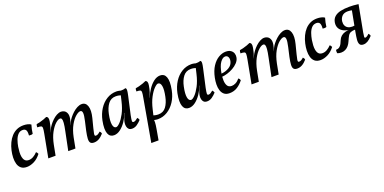

<svg xmlns="http://www.w3.org/2000/svg" viewBox="-12 -1242 4528 2262"><g transform="rotate(-20 2252.0 -111.5)"><path d="M138 9Q93 9 67 -12.5Q41 -34 30.5 -70Q20 -106 21.5 -149.5Q23 -193 33 -237Q44 -286 64 -328Q84 -370 112.5 -401Q141 -432 178.5 -449.5Q216 -467 264 -467Q291 -467 316 -461Q341 -455 357 -443Q349 -418 343 -390Q337 -362 334 -335Q315 -326 286 -331Q290 -381 277.5 -399.5Q265 -418 238 -418Q202 -418 178.5 -393Q155 -368 141.5 -329.5Q128 -291 121 -250Q116 -219 114 -185.5Q112 -152 117.5 -123.5Q123 -95 139.5 -77.5Q156 -60 187 -60Q216 -60 244 -76Q272 -92 296 -118Q304 -113 308.5 -106Q313 -99 317 -90Q277 -38 229.5 -14.5Q182 9 138 9Z M980 9Q948 9 935 -7.5Q922 -24 924 -59.5Q926 -95 938 -152L964 -266Q980 -335 976.5 -364.5Q973 -394 951 -394Q928 -394 892.5 -364.5Q857 -335 824 -276.5Q791 -218 773 -130L748 0H658L704 -225Q719 -295 721.5 -331Q724 -367 717.5 -380.5Q711 -394 697 -394Q673 -394 638.5 -363Q604 -332 572.5 -273.5Q541 -215 524 -130L499 0H408L463 -291Q472 -338 471.5 -358Q471 -378 457 -383Q443 -388 411 -388Q410 -397 411.5 -407.5Q413 -418 417 -426Q433 -428 459 -434.5Q485 -441 511 -450.5Q537 -460 551 -467Q567 -462 572 -446Q577 -430 572 -402Q564 -359 555.5 -331Q547 -303 536 -278H537L552 -311Q562 -333 581.5 -359.5Q601 -386 626.5 -410.5Q652 -435 680.5 -450.5Q709 -466 736 -466Q758 -466 777 -454.5Q796 -443 806 -418Q816 -393 809 -352Q806 -335 800.5 -316Q795 -297 787 -278H788L803 -311Q813 -334 833.5 -360.5Q854 -387 881 -411.5Q908 -436 937.5 -451.5Q967 -467 995 -467Q1045 -467 1063 -414Q1081 -361 1058 -270L1028 -153Q1017 -111 1014 -91Q1011 -71 1014.5 -65.5Q1018 -60 1027 -60Q1041 -60 1053.5 -67Q1066 -74 1084 -90Q1092 -83 1096 -75.5Q1100 -68 1101 -58Q1070 -23 1041 -7Q1012 9 980 9Z M1542 -467Q1548 -465 1552 -457.5Q1556 -450 1554.5 -430.5Q1553 -411 1544 -371L1494 -147Q1483 -92 1483.5 -76Q1484 -60 1500 -60Q1512 -60 1524.5 -67Q1537 -74 1556 -90Q1563 -83 1567 -75.5Q1571 -68 1574 -59Q1549 -31 1520 -11Q1491 9 1458 9Q1430 9 1416 -5Q1402 -19 1397.5 -40Q1393 -61 1396 -83.5Q1399 -106 1405 -123Q1409 -133 1415.5 -149Q1422 -165 1429 -181Q1436 -197 1440 -205L1476 -346L1479 -458Q1495 -457 1513 -459.5Q1531 -462 1542 -467ZM1494 -454 1477 -400Q1462 -408 1443 -412Q1424 -416 1404 -416Q1343 -416 1307.5 -369Q1272 -322 1257 -248Q1239 -163 1247.5 -117.5Q1256 -72 1286 -72Q1304 -72 1335 -103.5Q1366 -135 1397.5 -194.5Q1429 -254 1448 -336L1467 -416L1514 -409L1459 -196H1433Q1415 -146 1383 -98.5Q1351 -51 1311.5 -21Q1272 9 1230 9Q1205 9 1187 -3Q1169 -15 1159 -41Q1149 -67 1149 -107Q1149 -147 1160 -202Q1176 -279 1214.5 -339Q1253 -399 1308.5 -433Q1364 -467 1429 -467Q1446 -467 1465 -463Q1484 -459 1494 -454Z M1610 245 1704 -289Q1713 -336 1712.5 -356Q1712 -376 1698.5 -381Q1685 -386 1653 -386Q1653 -397 1654 -407Q1655 -417 1659 -424Q1675 -426 1701.5 -432.5Q1728 -439 1754 -448.5Q1780 -458 1794 -465Q1810 -460 1815 -444.5Q1820 -429 1815 -401Q1812 -381 1807.5 -362Q1803 -343 1797 -324Q1791 -305 1783 -286L1771 -256L1730 -26Q1735 1 1734.5 29.5Q1734 58 1724 114L1701 245ZM1715 -5 1732 -59Q1747 -51 1766 -47Q1785 -43 1805 -43Q1867 -43 1902 -90Q1937 -137 1952 -211Q1970 -296 1961.5 -341.5Q1953 -387 1923 -387Q1906 -387 1874.5 -355.5Q1843 -324 1811.5 -265Q1780 -206 1761 -123L1742 -43L1695 -50L1750 -263H1776Q1795 -314 1826.5 -361Q1858 -408 1897.5 -438Q1937 -468 1979 -468Q2004 -468 2022 -456Q2040 -444 2050 -418Q2060 -392 2060 -352.5Q2060 -313 2049 -257Q2034 -180 1995 -120Q1956 -60 1900.5 -26Q1845 8 1780 8Q1764 8 1744.5 4Q1725 0 1715 -5Z M2482 -467Q2488 -465 2492 -457.5Q2496 -450 2494.5 -430.5Q2493 -411 2484 -371L2434 -147Q2423 -92 2423.5 -76Q2424 -60 2440 -60Q2452 -60 2464.5 -67Q2477 -74 2496 -90Q2503 -83 2507 -75.5Q2511 -68 2514 -59Q2489 -31 2460 -11Q2431 9 2398 9Q2370 9 2356 -5Q2342 -19 2337.5 -40Q2333 -61 2336 -83.5Q2339 -106 2345 -123Q2349 -133 2355.5 -149Q2362 -165 2369 -181Q2376 -197 2380 -205L2416 -346L2419 -458Q2435 -457 2453 -459.5Q2471 -462 2482 -467ZM2434 -454 2417 -400Q2402 -408 2383 -412Q2364 -416 2344 -416Q2283 -416 2247.5 -369Q2212 -322 2197 -248Q2179 -163 2187.5 -117.5Q2196 -72 2226 -72Q2244 -72 2275 -103.5Q2306 -135 2337.5 -194.5Q2369 -254 2388 -336L2407 -416L2454 -409L2399 -196H2373Q2355 -146 2323 -98.5Q2291 -51 2251.5 -21Q2212 9 2170 9Q2145 9 2127 -3Q2109 -15 2099 -41Q2089 -67 2089 -107Q2089 -147 2100 -202Q2116 -279 2154.5 -339Q2193 -399 2248.5 -433Q2304 -467 2369 -467Q2386 -467 2405 -463Q2424 -459 2434 -454Z M2679 9Q2636 9 2611.5 -12Q2587 -33 2576.5 -67Q2566 -101 2567 -141.5Q2568 -182 2576 -221Q2593 -305 2629 -359.5Q2665 -414 2710.5 -440.5Q2756 -467 2801 -467Q2840 -467 2863.5 -450.5Q2887 -434 2895 -408.5Q2903 -383 2897 -356Q2890 -323 2864 -295.5Q2838 -268 2802.5 -248Q2767 -228 2729 -216.5Q2691 -205 2659 -203L2662 -240Q2718 -244 2762 -270Q2806 -296 2816 -343Q2822 -374 2811 -395Q2800 -416 2775 -416Q2743 -416 2712.5 -373Q2682 -330 2667 -241Q2660 -200 2661 -158.5Q2662 -117 2678 -90Q2694 -63 2732 -63Q2756 -63 2782 -76Q2808 -89 2833 -119Q2841 -114 2846 -107Q2851 -100 2854 -90Q2823 -48 2779 -19.5Q2735 9 2679 9Z M3528 9Q3496 9 3483 -7.5Q3470 -24 3472 -59.5Q3474 -95 3486 -152L3512 -266Q3528 -335 3524.5 -364.5Q3521 -394 3499 -394Q3476 -394 3440.5 -364.5Q3405 -335 3372 -276.5Q3339 -218 3321 -130L3296 0H3206L3252 -225Q3267 -295 3269.5 -331Q3272 -367 3265.5 -380.5Q3259 -394 3245 -394Q3221 -394 3186.5 -363Q3152 -332 3120.5 -273.5Q3089 -215 3072 -130L3047 0H2956L3011 -291Q3020 -338 3019.5 -358Q3019 -378 3005 -383Q2991 -388 2959 -388Q2958 -397 2959.5 -407.5Q2961 -418 2965 -426Q2981 -428 3007 -434.5Q3033 -441 3059 -450.5Q3085 -460 3099 -467Q3115 -462 3120 -446Q3125 -430 3120 -402Q3112 -359 3103.5 -331Q3095 -303 3084 -278H3085L3100 -311Q3110 -333 3129.5 -359.5Q3149 -386 3174.5 -410.5Q3200 -435 3228.5 -450.5Q3257 -466 3284 -466Q3306 -466 3325 -454.5Q3344 -443 3354 -418Q3364 -393 3357 -352Q3354 -335 3348.5 -316Q3343 -297 3335 -278H3336L3351 -311Q3361 -334 3381.5 -360.5Q3402 -387 3429 -411.5Q3456 -436 3485.5 -451.5Q3515 -467 3543 -467Q3593 -467 3611 -414Q3629 -361 3606 -270L3576 -153Q3565 -111 3562 -91Q3559 -71 3562.5 -65.5Q3566 -60 3575 -60Q3589 -60 3601.5 -67Q3614 -74 3632 -90Q3640 -83 3644 -75.5Q3648 -68 3649 -58Q3618 -23 3589 -7Q3560 9 3528 9Z M3820 9Q3775 9 3749 -12.5Q3723 -34 3712.5 -70Q3702 -106 3703.5 -149.5Q3705 -193 3715 -237Q3726 -286 3746 -328Q3766 -370 3794.5 -401Q3823 -432 3860.5 -449.5Q3898 -467 3946 -467Q3973 -467 3998 -461Q4023 -455 4039 -443Q4031 -418 4025 -390Q4019 -362 4016 -335Q3997 -326 3968 -331Q3972 -381 3959.5 -399.5Q3947 -418 3920 -418Q3884 -418 3860.5 -393Q3837 -368 3823.5 -329.5Q3810 -291 3803 -250Q3798 -219 3796 -185.5Q3794 -152 3799.5 -123.5Q3805 -95 3821.5 -77.5Q3838 -60 3869 -60Q3898 -60 3926 -76Q3954 -92 3978 -118Q3986 -113 3990.5 -106Q3995 -99 3999 -90Q3959 -38 3911.5 -14.5Q3864 9 3820 9Z M4358 9Q4323 9 4311.5 -12.5Q4300 -34 4303.5 -71Q4307 -108 4316 -156L4369 -435L4371 -415Q4359 -418 4344.5 -420Q4330 -422 4316 -422Q4267 -422 4242.5 -396.5Q4218 -371 4213 -333Q4210 -303 4220 -280.5Q4230 -258 4251.5 -246Q4273 -234 4303 -234Q4311 -234 4319.5 -235Q4328 -236 4338 -237L4332 -209H4291Q4235 -209 4196 -226.5Q4157 -244 4139 -275Q4121 -306 4127 -348Q4134 -393 4163.5 -419Q4193 -445 4240.5 -455.5Q4288 -466 4348 -466Q4372 -466 4401 -464.5Q4430 -463 4464 -458L4401 -125Q4394 -85 4394 -72Q4394 -59 4404 -59Q4415 -59 4429 -68.5Q4443 -78 4453 -90Q4461 -83 4465 -75.5Q4469 -68 4471 -58Q4436 -20 4410 -5.5Q4384 9 4358 9ZM4077 9Q4064 9 4052 6.5Q4040 4 4030 0Q4028 -8 4028 -20Q4028 -32 4030 -42Q4058 -43 4075 -56Q4092 -69 4102.5 -89.5Q4113 -110 4121 -131Q4132 -158 4152 -176Q4172 -194 4203 -203.5Q4234 -213 4276 -213H4332L4330 -190Q4288 -189 4267 -180Q4246 -171 4233 -149Q4220 -127 4202 -85Q4190 -57 4172.5 -36Q4155 -15 4131 -3Q4107 9 4077 9Z"/></g></svg>

Font: Vollkorn
Style: Italic
Weight: 400
Italic angle: -11°
Designer: Friedrich Althausen
Foundry: Friedrich Althausen
Version: Version 5.001